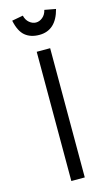

<svg xmlns="http://www.w3.org/2000/svg" viewBox="-124 -851 521 897"><g transform="rotate(-15 136.5 -402.5)"><path d="M169 -625V0H104V-625ZM31 -795 85 -805Q90 -783 105 -770.5Q120 -758 137 -758Q154 -758 169 -770.5Q184 -783 189 -805L243 -795Q218 -698 137 -698Q95 -698 68.5 -720Q42 -742 31 -795Z"/></g></svg>

Font: Changa ExtraLight
Style: Regular
Weight: 275
Designer: Eduardo Rodriguez Tunni
Foundry: Eduardo Rodriguez Tunni
Version: Version 2.002; ttfautohint (v1.5) -l 8 -r 50 -G 200 -x 14 -H